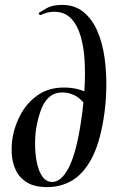

<svg xmlns="http://www.w3.org/2000/svg" viewBox="-20 -749 463 783"><path d="M173 14Q121 14 90 -5Q59 -24 44.5 -55Q30 -86 28 -122Q26 -158 32 -192Q41 -241 66.5 -286.5Q92 -332 135.5 -362Q179 -392 241 -392Q271 -392 297 -385.5Q323 -379 345 -365L323 -327Q307 -349 283.5 -360.5Q260 -372 234 -372Q204 -372 183.5 -355.5Q163 -339 150.5 -309Q138 -279 130 -239Q123 -204 123 -163.5Q123 -123 130 -87.5Q137 -52 152.5 -29.5Q168 -7 193 -7Q228 -7 257 -59Q286 -111 305 -220Q310 -248 316 -293.5Q322 -339 325 -393.5Q328 -448 325 -502Q322 -556 309 -601Q296 -646 270 -673.5Q244 -701 201 -701Q173 -701 147 -688Q144 -686 140 -690.5Q136 -695 139 -697Q148 -703 171 -716Q194 -729 233 -729Q285 -729 320.5 -700Q356 -671 377 -622.5Q398 -574 406.5 -513Q415 -452 413.5 -387Q412 -322 402 -262Q385 -159 351.5 -98.5Q318 -38 272.5 -12Q227 14 173 14Z"/></svg>

Font: Cormorant Garamond Light
Style: Italic
Weight: 300
Italic angle: -10°
Designer: Christian Thalmann (Catharsis Fonts)
Foundry: Catharsis Fonts
Version: Version 4.001